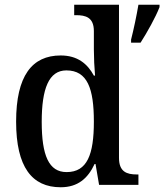

<svg xmlns="http://www.w3.org/2000/svg" viewBox="-20 -780 693 810"><path d="M236 10C309 10 351 -28 379 -88H383L398 0H564V-44H557C515 -44 482 -55 482 -114V-760H293V-716H301C341 -716 376 -707 376 -649V-571C376 -537 378 -494 381 -461H376C349 -511 307 -546 236 -546C115 -546 48 -460 48 -267C48 -75 115 10 236 10ZM533 -613V-600H573C600 -642 637 -708 653 -750V-760H564C556 -713 544 -656 533 -613ZM261 -54C186 -54 156 -124 156 -266C156 -406 186 -483 260 -483C349 -483 376 -406 376 -267C376 -128 348 -54 261 -54Z"/></svg>

Font: Noto Serif Armenian SemiCondensed Medium
Style: Regular
Weight: 500
Width: 4
Designer: Monotype Design Team
Foundry: Monotype Imaging Inc.
Version: Version 2.008